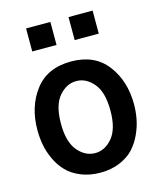

<svg xmlns="http://www.w3.org/2000/svg" viewBox="-121 -895 832 999"><g transform="rotate(-15 295.0 -395.5)"><path d="M115.2 -683.6V-807.6H246.1V-683.6ZM343.8 -683.6V-807.6H473.6V-683.6ZM162.1 -281.2Q162.1 -183.6 202.1 -135.7Q242.2 -87.9 295.9 -87.9Q348.6 -87.9 388.7 -135.7Q428.7 -183.6 428.7 -281.2Q428.7 -380.9 388.7 -428.2Q348.6 -475.6 295.9 -475.6Q243.2 -475.6 202.6 -428.2Q162.1 -380.9 162.1 -281.2ZM35.2 -281.2Q35.2 -407.2 101.6 -494.1Q168 -581.1 295.9 -581.1Q422.9 -581.1 489.3 -494.1Q555.7 -407.2 555.7 -281.2Q555.7 -242.2 548.3 -203.1Q541 -164.1 522.5 -123.5Q503.9 -83 475.6 -52.2Q447.3 -21.5 400.9 -2Q354.5 17.6 295.9 17.6Q238.3 17.6 191.9 -1.5Q145.5 -20.5 116.7 -50.3Q87.9 -80.1 68.8 -120.6Q49.8 -161.1 42.5 -200.7Q35.2 -240.2 35.2 -281.2Z"/></g></svg>

Font: Gothic A1
Style: Bold
Weight: 700
Version: Version 2.50